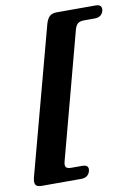

<svg xmlns="http://www.w3.org/2000/svg" viewBox="-94 -799 694 985"><g transform="rotate(-10 252.5 -307.0)"><path d="M354 -635 179.5 20.5Q173.5 42 180 50.8Q186.5 59.5 208.5 59.5H264.5Q302 59.5 293.5 92.5Q289.5 106.5 278.5 115.5Q267.5 124.5 248 124.5H41.5Q17 124.5 10.2 112.2Q3.5 100 10.5 73.5L214.5 -688.5Q222 -715 235 -727Q248 -739 272.5 -739H475.5Q494.5 -739 501 -729.5Q507.5 -720 504 -706Q495 -674 458.5 -674H403.5Q382 -674 371 -665.2Q360 -656.5 354 -635Z"/></g></svg>

Font: Fraunces 72pt Soft Black
Style: Italic
Weight: 900
Italic angle: -16°
Version: Version 1.000;[b76b70a41]